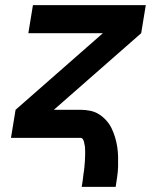

<svg xmlns="http://www.w3.org/2000/svg" viewBox="-20 -540 640 752"><path d="M300 192Q301 186 302 179.5Q303 173 304 166.5Q305 160 305.5 154Q306 148 307 141.5Q308 135 309 128.5Q310 122 310.5 115.5Q311 109 311.5 103Q312 97 312.5 90.5Q313 84 313 77.5Q313 71 313.5 65Q314 59 313.5 52.5Q313 46 313 40Q313 34 311.5 28Q310 22 309 16Q308 10 304.5 5Q301 0 295 0H23L41 -110L383 -410H91L109 -520H551L533 -410L191 -110H295Q315 -110 334 -106Q353 -102 368.5 -92Q384 -82 396.5 -68Q409 -54 417 -37.5Q425 -21 430.5 -3Q436 15 439 34Q442 53 442.5 73Q443 93 442.5 112.5Q442 132 439 152Q436 172 433 192Z"/></svg>

Font: Iosevka XBd Ex Obl
Style: Regular
Weight: 800
Width: 7
Italic angle: -9°
Monospace: yes
Designer: Belleve Invis
Foundry: Belleve Invis
Version: Version 32.5.0; ttfautohint (v1.8.4)